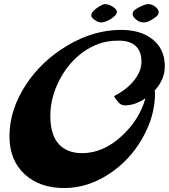

<svg xmlns="http://www.w3.org/2000/svg" viewBox="-20 -910 843 959"><path d="M27.3 0ZM803.2 -579.1Q803.2 -512.7 752 -457Q754.4 -450.7 754.4 -445.3Q754.4 -328.1 689.5 -216.3Q627 -107.9 524.4 -41Q417.5 29.3 300.8 29.3Q179.7 29.3 105 -38.1Q27.3 -107.9 27.3 -229.5Q27.3 -362.3 110.8 -488.8Q189.5 -607.9 318.4 -683.6Q449.2 -760.7 584.5 -760.7Q680.7 -760.7 739.3 -715.8Q803.2 -666.5 803.2 -579.1ZM706.5 -418.9Q654.3 -383.8 605.5 -383.8Q585.4 -383.8 574.2 -396.5Q555.7 -416 549.8 -430.2Q641.1 -476.6 674.8 -548.8Q686.5 -574.2 686.5 -602.1Q686.5 -653.3 657.7 -680.2Q628.9 -707 573 -707Q517.1 -707 475.1 -691.9Q433.1 -676.8 396.2 -650.6Q359.4 -624.5 329.1 -588.6Q298.8 -552.7 277.3 -510.7Q231.4 -423.3 231.4 -330.6Q231.4 -237.8 272.7 -191.4Q314 -145 390.1 -145Q495.6 -145 588.9 -231.4Q675.8 -311.5 706.5 -418.9ZM659.7 -812.5Q642.6 -826.7 642.6 -839.1Q642.6 -851.6 652.3 -859.6Q662.1 -867.7 675.3 -874Q706.1 -889.6 718.5 -889.6Q731 -889.6 740 -885.7Q749 -881.8 756.3 -876Q772.9 -861.8 772.9 -848.6Q772.9 -835.4 754.6 -822.3Q736.3 -809.1 722.9 -803.5Q709.5 -797.9 698.2 -797.9Q687 -797.9 677.2 -801.8Q667.5 -805.7 659.7 -812.5ZM454.1 -809.6Q436 -821.3 436 -832.3Q436 -843.3 445.3 -853.5Q454.6 -863.8 466.8 -872.1Q493.2 -889.6 503.7 -889.6Q514.2 -889.6 523.9 -886Q533.7 -882.3 542.5 -877Q564 -862.8 564 -852.3Q564 -841.8 555.4 -832.8Q546.9 -823.7 534.7 -815.9Q522.5 -808.1 508.8 -803Q495.1 -797.9 486.6 -797.9Q478 -797.9 469.7 -801Q461.4 -804.2 454.1 -809.6Z"/></svg>

Font: Molle
Style: Regular
Weight: 400
Italic angle: -22°
Designer: Elena Albertoni
Foundry: Elena Albertoni
Version: Version 1.001; ttfautohint (v0.92) -l 12 -r 12 -G 200 -x 10 